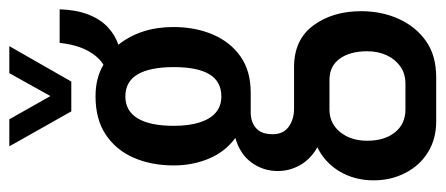

<svg xmlns="http://www.w3.org/2000/svg" viewBox="-292 -472 956 412"><g transform="rotate(-90 186.0 -266.0)"><path d="M132 192Q94 192 65.5 174.5Q37 157 21 126Q5 95 5 58Q5 17 24 -15Q43 -47 76 -63Q51 -77 38 -99.5Q25 -122 25 -148Q25 -179 43 -204Q61 -229 96 -239Q66 -261 51.5 -296Q37 -331 37 -371Q37 -419 53.5 -457Q70 -495 103 -517Q136 -539 185 -539Q206 -539 223 -534.5Q240 -530 253 -522Q271 -533 283.5 -556.5Q296 -580 300 -616H372Q371 -581 361 -555Q351 -529 334 -513Q317 -497 296 -490Q315 -466 324.5 -436.5Q334 -407 334 -372Q334 -325 318 -287.5Q302 -250 271 -228Q240 -206 193 -206H151Q130 -206 117 -194.5Q104 -183 104 -159Q104 -136 120 -124.5Q136 -113 159 -113H248Q307 -113 337.5 -71.5Q368 -30 368 31Q368 75 351.5 111.5Q335 148 304 170Q273 192 226 192ZM157 126H212Q234 126 249.5 115Q265 104 273.5 85.5Q282 67 282 44Q282 7 266 -15Q250 -37 221 -37H157Q127 -37 108.5 -14Q90 9 90 44Q90 81 108 103.5Q126 126 157 126ZM185 -269Q217 -269 232.5 -294.5Q248 -320 248 -371Q248 -422 232.5 -448.5Q217 -475 185 -475Q154 -475 138 -448.5Q122 -422 122 -371Q122 -338 129.5 -315Q137 -292 151 -280.5Q165 -269 185 -269ZM78 -724H136L205 -602H167L235 -724H293L217 -591H153Z"/></g></svg>

Font: Archivo ExtraCondensed Medium
Style: Regular
Weight: 500
Width: 2
Designer: Hector Gatti
Foundry: Omnibus-Type
Version: Version 2.001